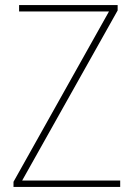

<svg xmlns="http://www.w3.org/2000/svg" viewBox="-20 -734 525 754"><path d="M452 0V-25H67L442 -693V-714H55V-689H408L33 -20V0Z"/></svg>

Font: Noto Sans Ethiopic SemiCondensed Thin
Style: Regular
Weight: 100
Width: 4
Designer: Monotype Design Team
Foundry: Monotype Imaging Inc.
Version: Version 2.102